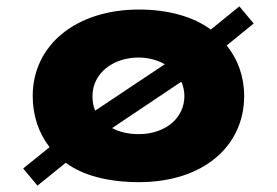

<svg xmlns="http://www.w3.org/2000/svg" viewBox="-20 -558 871 604"><path d="M778.1 -484 733.1 -538 643.1 -465C589.1 -505 510.5 -528 417.3 -528C218.9 -528 82.9 -416 82.9 -256C82.9 -194 101.9 -139 135.9 -95L52.9 -28L97.9 26L186.9 -46C238.9 -7 318.1 15 417.3 15C619.1 15 748.1 -98 748.1 -256C748.1 -317 728.1 -372 693.1 -415ZM270.9 -256C270.9 -327 335 -377 416.1 -377C446.4 -377 475.4 -369 498.4 -356L279.4 -210C273.3 -224 270.9 -239 270.9 -256ZM416.1 -136C383.4 -136 355.6 -143 332.6 -155L550.4 -301C556.5 -287 560.1 -272 560.1 -256C560.1 -186 499.6 -136 416.1 -136Z"/></svg>

Font: Hussar
Style: BdSuprExt
Weight: 700
Foundry: Cannot Into Space Fonts
Version: Version 2.00